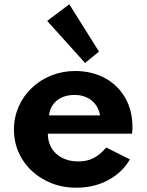

<svg xmlns="http://www.w3.org/2000/svg" viewBox="-20 -859 686 895"><path d="M441.5 -618.5 303 -839 200 -761.5 376.5 -565.5ZM336.5 16C390.5 16 439.5 4.5 483.5 -19C527.5 -42.5 561.5 -74.5 585.5 -116L475 -171.5C437 -126 398.5 -106.5 345 -106.5C260 -106.5 203 -158.5 203 -236H595.5C597.5 -253.5 597.5 -256.5 597.5 -265C597.5 -317.5 586.5 -363 564 -402.5C519 -481 436 -528 329.5 -528C171 -528 45 -407.5 45 -256C45 -204.5 58 -158 83.5 -117C109 -76 144 -43.5 188 -20C231.5 4 281 16 336.5 16ZM208.5 -321C215.5 -380 260.5 -416.5 327.5 -416.5C390.5 -416.5 436.5 -380 446.5 -321Z"/></svg>

Font: Spartan
Style: Bold
Weight: 700
Designer: Matt Bailey, Mirko Velimirovic
Foundry: Matt Bailey
Version: Version 1.003